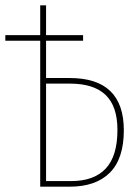

<svg xmlns="http://www.w3.org/2000/svg" viewBox="-20 -701 524 721"><path d="M445 -212Q445 -105 392.5 -52.5Q340 0 242 0H131V-548H0V-569H131V-681H153V-569H292V-548H153V-408H242Q445 -408 445 -212ZM421 -213Q421 -302 376.5 -344.5Q332 -387 243 -387H153V-21H247Q333 -21 377 -68Q421 -115 421 -213Z"/></svg>

Font: Fira Sans Extra Condensed Thin
Style: Regular
Weight: 250
Width: 1
Designer: Carrois Corporate & Edenspiekermann AG
Foundry: Carrois Corporate GbR & Edenspiekermann AG
Version: Version 4.203